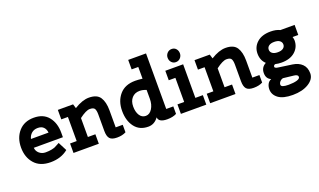

<svg xmlns="http://www.w3.org/2000/svg" viewBox="-93 -1310 3484 2095"><g transform="rotate(-20 1649.0 -263.0)"><path d="M503 -254V-201H165Q168 -161 198.5 -135.5Q229 -110 270 -110Q311 -110 339.5 -116Q368 -122 379.5 -127Q391 -132 414 -145L438 -158L490 -57Q408 10 286 10Q164 10 99.5 -63.5Q35 -137 35 -250Q35 -363 99.5 -436.5Q164 -510 275.5 -510Q387 -510 445 -438Q503 -366 503 -254ZM169 -302H373Q369 -342 345.5 -366Q322 -390 278.5 -390Q235 -390 206.5 -365.5Q178 -341 169 -302Z M760 -110H847V0H553V-110H630V-390H553V-500H730L745 -451Q839 -510 915 -510Q1009 -510 1045 -455Q1081 -400 1081 -303V-105H1163V-18Q1120 5 1059 5Q998 5 974.5 -22Q951 -49 951 -110V-303Q951 -347 939 -368.5Q927 -390 883 -390Q839 -390 760 -330Z M1668 -750V-105H1750V-18Q1707 5 1642 5Q1543 5 1538 -55Q1492 10 1420 10Q1318 10 1263 -62.5Q1208 -135 1208 -248.5Q1208 -362 1271.5 -436Q1335 -510 1454 -510Q1488 -510 1538 -504V-640H1461V-750ZM1538 -270V-373Q1499 -390 1461 -390Q1405 -390 1371.5 -352.5Q1338 -315 1338 -252.5Q1338 -190 1363.5 -150Q1389 -110 1434 -110Q1479 -110 1508.5 -157Q1538 -204 1538 -270Z M1801 -390V-500H2008V-110H2095V0H1800V-110H1878V-390ZM1943 -549Q1912 -549 1892.5 -571Q1873 -593 1873 -624Q1873 -655 1894 -677.5Q1915 -700 1946.5 -700Q1978 -700 1997 -678Q2016 -656 2016 -625Q2016 -594 1995 -571.5Q1974 -549 1943 -549Z M2347 -110H2434V0H2140V-110H2217V-390H2140V-500H2317L2332 -451Q2426 -510 2502 -510Q2596 -510 2632 -455Q2668 -400 2668 -303V-105H2750V-18Q2707 5 2646 5Q2585 5 2561.5 -22Q2538 -49 2538 -110V-303Q2538 -347 2526 -368.5Q2514 -390 2470 -390Q2426 -390 2347 -330Z M2861 -206Q2810 -253 2810 -330.5Q2810 -408 2867 -459Q2924 -510 3025 -510Q3089 -510 3133 -488H3298V-371H3232Q3240 -347 3240 -330Q3240 -252 3183 -201Q3126 -150 3025 -150Q2988 -150 2953 -158Q2945 -157 2938.5 -150.5Q2932 -144 2932 -135Q2932 -126 2939 -122Q2950 -114 2982 -111L3130 -90Q3198 -80 3238 -40.5Q3278 -1 3278 66.5Q3278 134 3205 179Q3132 224 3020 224Q2908 224 2853 183Q2798 142 2798 79Q2798 47 2812 19.5Q2826 -8 2856 -20Q2802 -42 2802 -108.5Q2802 -175 2861 -206ZM2962 -373.5Q2940 -357 2940 -330Q2940 -303 2962 -286.5Q2984 -270 3025 -270Q3066 -270 3088 -286.5Q3110 -303 3110 -330Q3110 -357 3088 -373.5Q3066 -390 3025 -390Q2984 -390 2962 -373.5ZM2928 73Q2928 104 3014 104Q3073 104 3110.5 93Q3148 82 3148 60Q3148 34 3103 29L2980 15Q2959 19 2943.5 36Q2928 53 2928 73Z"/></g></svg>

Font: Cherry Swash
Style: Bold
Weight: 700
Designer: Kasatkina Nataliya
Foundry: Nataliya Kasatkina
Version: Version 1.001